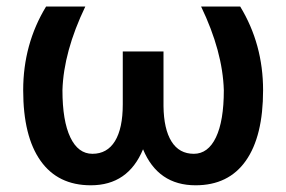

<svg xmlns="http://www.w3.org/2000/svg" viewBox="-20 -548 862 578"><path d="M236.8 -528.3Q171.4 -392.1 168 -276.4Q168 -184.1 191.7 -134.5Q215.3 -85 258.3 -85Q302.7 -85 326.2 -123.3Q349.6 -161.6 349.6 -233.9V-393.1H472.2V-228.5Q473.1 -159.2 496.3 -122.1Q519.5 -85 563.5 -85Q606.4 -85 630.1 -134.5Q653.8 -184.1 653.8 -276.4Q650.4 -393.1 585.4 -528.3H703.1Q772 -415 772 -276.4Q772 -137.7 720 -64Q668 9.8 568.8 9.8Q455.6 9.8 410.6 -98.6Q365.7 9.8 253.4 9.8Q154.3 9.8 102.1 -64Q49.8 -137.7 49.8 -276.4Q49.8 -415 118.7 -528.3Z"/></svg>

Font: Roboto Medium
Style: Regular
Weight: 500
Designer: Google
Version: Version 2.134; 2016; ttfautohint (v1.6)